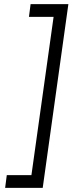

<svg xmlns="http://www.w3.org/2000/svg" viewBox="-20 -766 382 935"><path d="M313 -746 188 149H5L13 87H133L241 -684H121L129 -746Z"/></svg>

Font: Josefin Slab SemiBold
Style: Italic
Weight: 600
Italic angle: -12°
Designer: Santiago Orozco
Foundry: Typemade
Version: Version 2.000